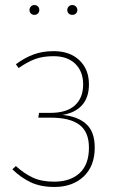

<svg xmlns="http://www.w3.org/2000/svg" viewBox="-20 -732 461 762"><path d="M333 -397Q333 -345 305.5 -314.5Q278 -284 228 -276Q289 -270 322.5 -239.5Q356 -209 356 -146Q356 -73 312 -31.5Q268 10 196 10Q141 10 102 -8.5Q63 -27 29 -60L43 -73Q76 -43 110.5 -27Q145 -11 195 -11Q259 -11 296 -45Q333 -79 333 -146Q333 -208 295.5 -236.5Q258 -265 182 -265H132L135 -284H179Q245 -284 277.5 -314Q310 -344 310 -397Q310 -448 279 -478.5Q248 -509 193 -509Q151 -509 120.5 -498Q90 -487 54 -462L43 -477Q78 -503 113.5 -516Q149 -529 193 -529Q257 -529 295 -493Q333 -457 333 -397ZM136 -692Q136 -684 130.5 -678.5Q125 -673 116 -673Q108 -673 102.5 -678.5Q97 -684 97 -692Q97 -700 102.5 -706Q108 -712 116 -712Q125 -712 130.5 -706.5Q136 -701 136 -692ZM287 -692Q287 -684 281.5 -678.5Q276 -673 267 -673Q258 -673 252.5 -678.5Q247 -684 247 -692Q247 -700 252.5 -706Q258 -712 267 -712Q276 -712 281.5 -706Q287 -700 287 -692Z"/></svg>

Font: Fira Sans Condensed Thin
Style: Regular
Weight: 250
Width: 3
Designer: Carrois Corporate & Edenspiekermann AG
Foundry: Carrois Corporate GbR & Edenspiekermann AG
Version: Version 4.203